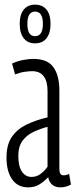

<svg xmlns="http://www.w3.org/2000/svg" viewBox="-20 -798 326 828"><path d="M8 -118Q8 -174 31 -207.5Q54 -241 94 -260.5Q134 -280 185 -292V-406Q185 -447 168.5 -469Q152 -491 119 -491Q106 -491 87.5 -488.5Q69 -486 45 -477L32 -524Q56 -535 80.5 -539.5Q105 -544 124 -544Q185 -544 210.5 -508Q236 -472 236 -408V-73Q236 -55 240.5 -48.5Q245 -42 253 -42Q266 -42 278 -48L286 -2Q264 10 240 10Q218 10 204.5 -2Q191 -14 188 -34Q170 -15 149.5 -2.5Q129 10 102 10Q56 10 32 -25Q8 -60 8 -118ZM59 -125Q59 -81 74.5 -58Q90 -35 116 -35Q139 -35 157 -49.5Q175 -64 185 -79V-251Q154 -243 125 -229.5Q96 -216 77.5 -191.5Q59 -167 59 -125ZM131 -611Q100 -611 82.5 -633Q65 -655 65 -695Q65 -735 82.5 -756.5Q100 -778 131 -778Q163 -778 180.5 -756.5Q198 -735 198 -695Q198 -655 180.5 -633Q163 -611 131 -611ZM131 -642Q165 -642 165 -695Q165 -748 131 -748Q98 -748 98 -695Q98 -642 131 -642Z"/></svg>

Font: Georama ExtraCondensed Light
Style: Regular
Weight: 300
Width: 2
Designer: Jean-Baptiste Levee
Foundry: Production Type
Version: Version 1.000